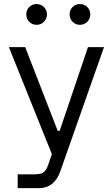

<svg xmlns="http://www.w3.org/2000/svg" viewBox="-20 -756 560 960"><path d="M68.4 184.6H174.8C228 184.6 262.7 153.3 280.8 102.5L500 -520.5H419.9L278.3 -101.6H268.6L106 -520.5H24.4L239.3 14.6L222.2 64.5C207 109.9 192.4 115.7 144 115.7H68.4ZM111.3 -684.1C111.3 -654.8 133.8 -631.8 162.6 -631.8C191.9 -631.8 214.8 -654.8 214.8 -684.1C214.8 -713.4 191.9 -735.8 162.6 -735.8C133.8 -735.8 111.3 -713.4 111.3 -684.1ZM328.1 -684.1C328.1 -654.8 350.6 -631.8 379.4 -631.8C408.7 -631.8 431.6 -654.8 431.6 -684.1C431.6 -713.4 408.7 -735.8 379.4 -735.8C350.6 -735.8 328.1 -713.4 328.1 -684.1Z"/></svg>

Font: Faust Sans
Style: Regular
Weight: 400
Designer: Andreas Faust
Version: Version 1.003;Glyphs 3.1.2 (3151)